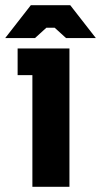

<svg xmlns="http://www.w3.org/2000/svg" viewBox="-56 -721 390 741"><path d="M69 -431H12V-534H212V0H69ZM63 -701H215L314 -574H199L155 -614H123L79 -574H-36Z"/></svg>

Font: Mozilla Headline BETA
Style: Bold
Weight: 700
Designer: Studio DRAMA
Foundry: Studio DRAMA
Version: Version 0.100